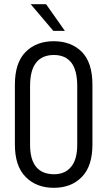

<svg xmlns="http://www.w3.org/2000/svg" viewBox="-20 -898 518 926"><path d="M51.8 -201.2V-489.3Q51.8 -595.7 103.5 -647.5Q155.3 -699.2 239.3 -699.2Q323.2 -699.2 375 -647.5Q425.8 -595.7 425.8 -489.3V-201.2Q425.8 -96.7 375 -44.9Q324.2 7.8 239.3 7.8Q155.3 7.8 103.5 -44.9Q51.8 -96.7 51.8 -201.2ZM352.5 -200.2V-482.4Q352.5 -558.6 324.2 -595.7Q294.9 -632.8 240.2 -632.8Q182.6 -632.8 154.3 -595.7Q125 -559.6 125 -482.4V-200.2Q125 -58.6 240.2 -57.6Q293.9 -57.6 323.2 -93.8Q352.5 -128.9 352.5 -200.2ZM237.3 -749 127.9 -877.9H202.1L293 -749Z"/></svg>

Font: Dinish Condensed
Style: Regular
Weight: 400
Width: 3
Designer: Bert Driehuis
Foundry: Playbeing
Version: Version 3.006; git-39231f3c-release